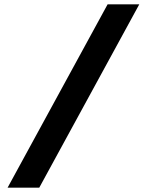

<svg xmlns="http://www.w3.org/2000/svg" viewBox="-20 -760 695 885"><path d="M161 105H15L476 -740H622Z"/></svg>

Font: BioRhyme SemiExpanded ExtraBold
Style: Regular
Weight: 800
Width: 6
Designer: Aoife Mooney
Foundry: Aoife Mooney Type
Version: Version 1.600;gftools[0.9.33]